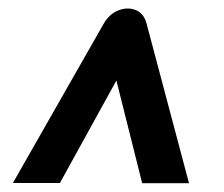

<svg xmlns="http://www.w3.org/2000/svg" viewBox="-20 -546 522 447"><path d="M10 -120 221.5 -491Q234.5 -513.5 255.5 -521.8Q276.5 -530 295.5 -522.8Q314.5 -515.5 321 -492L420 -119.5H311L251 -358.5L119.5 -120Z"/></svg>

Font: Public Sans ExtraBold
Style: Italic
Weight: 800
Italic angle: -8°
Designer: The Public Sans project authors (U.S. Web Design System). Libre Franklin designed by Pablo Impallari and Rodrigo Fuenzal
Version: Version 1.007; ttfautohint (v1.8.1) -l 8 -r 50 -G 200 -x 14 